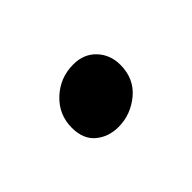

<svg xmlns="http://www.w3.org/2000/svg" viewBox="-39 -457 360 360"><g transform="rotate(45 140.5 -277.0)"><path d="M150.9 -203.1Q116.2 -203.1 92.5 -228.5Q68.8 -253.9 68.8 -289.1Q68.8 -316.9 86.9 -334Q105 -351.1 131.8 -351.1Q168.5 -351.1 190.2 -325Q211.9 -298.8 211.9 -266.1Q211.9 -239.7 196.5 -221.4Q181.2 -203.1 150.9 -203.1Z"/></g></svg>

Font: Shantell Sans Irregular Bouncy
Style: Regular
Weight: 400
Designer: Stephen Nixon, Anya Danilova, Shantell Martin
Foundry: Arrow Type
Version: Version 1.006;[9816181b4]